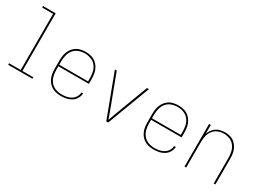

<svg xmlns="http://www.w3.org/2000/svg" viewBox="-30 -1397 2796 2066"><g transform="rotate(30 1368.0 -363.5)"><path d="M65 0H367V-19H231V-735H74V-716H210V-19H65Z M721 8Q755 8 788.5 1.5Q822 -5 851.5 -23.5Q881 -42 898.5 -72Q916 -102 918 -136H897Q896 -106 879.5 -79.5Q863 -53 837 -37.5Q811 -22 781 -16.5Q751 -11 721 -11Q683 -11 646.5 -24Q610 -37 585 -67Q560 -97 550.5 -134.5Q541 -172 541 -210V-256H920V-320Q920 -354 913.5 -387Q907 -420 890 -449.5Q873 -479 846.5 -500Q820 -521 787 -529.5Q754 -538 720 -538Q686 -538 653.5 -529.5Q621 -521 594 -500Q567 -479 550 -449.5Q533 -420 526.5 -387Q520 -354 520 -320V-210Q520 -176 526.5 -143Q533 -110 550 -80.5Q567 -51 594.5 -30Q622 -9 655 -0.5Q688 8 721 8ZM541 -275V-320Q541 -358 550.5 -395.5Q560 -433 584.5 -463Q609 -493 645.5 -506Q682 -519 720 -519Q758 -519 794.5 -506Q831 -493 856 -463Q881 -433 890 -395.5Q899 -358 899 -320V-275Z M1284 0H1308L1508 -530H1484L1351 -177Q1337 -139 1323 -101.5Q1309 -64 1296 -26Q1283 -64 1269 -101.5Q1255 -139 1241 -177L1108 -530H1085Z M1873 8Q1907 8 1940.5 1.5Q1974 -5 2003.5 -23.5Q2033 -42 2050.5 -72Q2068 -102 2070 -136H2049Q2048 -106 2031.5 -79.5Q2015 -53 1989 -37.5Q1963 -22 1933 -16.5Q1903 -11 1873 -11Q1835 -11 1798.5 -24Q1762 -37 1737 -67Q1712 -97 1702.5 -134.5Q1693 -172 1693 -210V-256H2072V-320Q2072 -354 2065.5 -387Q2059 -420 2042 -449.5Q2025 -479 1998.5 -500Q1972 -521 1939 -529.5Q1906 -538 1872 -538Q1838 -538 1805.5 -529.5Q1773 -521 1746 -500Q1719 -479 1702 -449.5Q1685 -420 1678.5 -387Q1672 -354 1672 -320V-210Q1672 -176 1678.5 -143Q1685 -110 1702 -80.5Q1719 -51 1746.5 -30Q1774 -9 1807 -0.5Q1840 8 1873 8ZM1693 -275V-320Q1693 -358 1702.5 -395.5Q1712 -433 1736.5 -463Q1761 -493 1797.5 -506Q1834 -519 1872 -519Q1910 -519 1946.5 -506Q1983 -493 2008 -463Q2033 -433 2042 -395.5Q2051 -358 2051 -320V-275Z M2256 0H2277V-320Q2277 -357 2285.5 -394Q2294 -431 2317 -461Q2340 -491 2375.5 -505Q2411 -519 2448 -519Q2485 -519 2520.5 -505Q2556 -491 2579 -461Q2602 -431 2610.5 -394Q2619 -357 2619 -320V0H2640V-320Q2640 -353 2634.5 -385.5Q2629 -418 2613.5 -447Q2598 -476 2573 -498Q2548 -520 2516 -529Q2484 -538 2452 -538Q2413 -538 2376.5 -525.5Q2340 -513 2314.5 -483.5Q2289 -454 2277 -418V-530H2256Z"/></g></svg>

Font: Iosevka Sparkle Thin
Style: Regular
Weight: 100
Designer: Belleve Invis
Foundry: Belleve Invis
Version: Version 4.5.0; ttfautohint (v1.8.3)